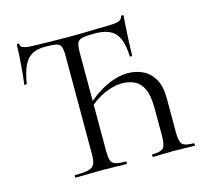

<svg xmlns="http://www.w3.org/2000/svg" viewBox="-97 -760 913 867"><g transform="rotate(-15 359.5 -327.0)"><path d="M153 0Q150.8 0 150.8 -6Q150.8 -12 153 -12Q194.4 -12 215.6 -17Q236.8 -22 244.1 -37Q251.4 -52 251.4 -81V-544Q251.4 -574 245.5 -587.3Q239.6 -600.6 222.4 -603.7Q205.2 -606.8 171 -606.8Q115.6 -606.8 88.5 -574.7Q61.4 -542.6 49.4 -466.2Q49.2 -464 43.4 -464.1Q37.6 -464.2 37.6 -466.4Q39.6 -478.8 42 -502.3Q44.4 -525.8 46.5 -553Q48.6 -580.2 50.1 -605.4Q51.6 -630.6 51.6 -647Q51.6 -652 57.5 -652Q63.4 -652 63.4 -647Q63.4 -637 73.1 -632.5Q82.8 -628 95.5 -626.5Q108.2 -625 117.2 -625Q158.6 -624 197.9 -623Q237.2 -622 283.2 -622Q350 -622 390.8 -623.5Q431.6 -625 466.6 -625Q500 -625 517.4 -629.5Q534.8 -634 539.8 -650Q541 -654 546.4 -654Q551.8 -654 551.8 -650Q549.8 -634.8 548.3 -609.1Q546.8 -583.4 545.3 -555.1Q543.8 -526.8 542.9 -502.7Q542 -478.6 542 -466.4Q542 -464.2 536.5 -464.2Q531 -464.2 530.8 -466.4Q528 -543.8 499.1 -575.3Q470.2 -606.8 404.2 -606.8Q366.6 -606.8 347.7 -602.9Q328.8 -599 322.9 -585.6Q317 -572.2 317 -542V-81Q317 -52 321.8 -37Q326.6 -22 342.4 -17Q358.2 -12 390.6 -12Q393.4 -12 393.4 -6Q393.4 0 390.6 0Q368.2 0 342 -1Q315.8 -2 283.2 -2Q246.4 -2 213 -1Q179.6 0 153 0ZM514.8 0Q512.6 0 512.6 -6Q512.6 -12 514.8 -12Q554.4 -12 566.4 -25Q578.4 -38 578.4 -81V-209Q578.4 -268.6 563.9 -300.4Q549.4 -332.2 523.5 -344.8Q497.6 -357.4 464.2 -357.4Q427 -357.4 383 -338.5Q339 -319.6 298.8 -281L292.4 -292.4Q344.2 -342.6 398.5 -368.8Q452.8 -395 502.2 -395Q539.8 -395 572 -379.5Q604.2 -364 623.7 -330Q643.2 -296 643.2 -240V-81Q643.2 -38 655.1 -25Q667 -12 709 -12Q711.2 -12 711.2 -6Q711.2 0 709 0Q692 0 667.4 -1Q642.8 -2 612.4 -2Q585.2 -2 559.2 -1Q533.2 0 514.8 0Z"/></g></svg>

Font: Cormorant Infant Light
Style: Regular
Weight: 300
Designer: Christian Thalmann (Catharsis Fonts)
Foundry: Catharsis Fonts
Version: Version 4.001